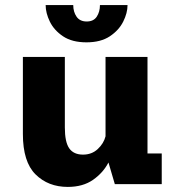

<svg xmlns="http://www.w3.org/2000/svg" viewBox="-20 -724 690 755"><path d="M246.5 11Q169.5 11 119.8 -38.2Q70 -87.5 70 -197V-500H235V-222.5Q235 -165.5 252.2 -140.8Q269.5 -116 306.5 -116Q341 -116 364.5 -138Q388 -160 395 -188V-500H560V-120.5H616V0H431.5L406.5 -85Q385.5 -44.5 345.8 -16.8Q306 11 246.5 11ZM320 -557.5Q263.5 -557.5 228 -581.2Q192.5 -605 176 -639Q159.5 -673 159.5 -704H268Q268 -677.5 281 -658.5Q294 -639.5 321 -639.5Q348 -639.5 360.5 -658.5Q373 -677.5 373 -704H481.5Q481.5 -673 464.5 -639Q447.5 -605 411.8 -581.2Q376 -557.5 320 -557.5Z"/></svg>

Font: Trispace
Style: Bold
Weight: 700
Designer: Tyler Finck
Foundry: Etcetera Type Company
Version: Version 1.210; ttfautohint (v1.8.3)